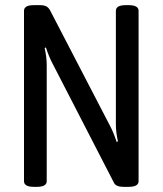

<svg xmlns="http://www.w3.org/2000/svg" viewBox="-20 -722 630 744"><path d="M73 -20V-680Q73 -702 111 -702H135Q150 -702 159 -697.5Q168 -693 174 -682L406 -235Q420 -209 432 -172L437 -174Q429 -209 429 -240V-680Q429 -702 467 -702H479Q517 -702 517 -680V-20Q517 2 479 2H458Q430 2 422 -13L184 -475Q170 -501 158 -538L153 -536Q161 -501 161 -470V-20Q161 2 123 2H111Q73 2 73 -20Z"/></svg>

Font: Asap Condensed
Style: Regular
Weight: 400
Designer: Pablo Cosgaya
Foundry: Omnibus-Type
Version: Version 1.010; ttfautohint (v1.8)